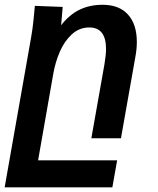

<svg xmlns="http://www.w3.org/2000/svg" viewBox="-42 -579 662 804"><path d="M104 -554.5 220.5 -550 214 -473.5Q249 -518 291.5 -538.5Q334 -559 387.5 -559Q457 -559 494 -518Q531 -477 531 -403Q531 -374.5 525 -341.5L464.5 0H340.5L395.5 -310.5Q402 -349.5 402 -374Q402 -464 332 -464Q290 -464 258.8 -435.2Q227.5 -406.5 208.5 -362.5Q189.5 -318.5 181 -269.5L117.5 92.5H448.5L428.5 205.5H-22.5L89 -426.5Q94.5 -458.5 97.8 -490.5Q101 -522.5 104 -554.5Z"/></svg>

Font: JuliaMono
Style: Bold Italic
Weight: 700
Italic angle: -9°
Monospace: yes
Designer: cormullion
Foundry: corm
Version: Version 0.057; ttfautohint (v1.8.4)